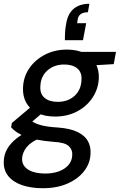

<svg xmlns="http://www.w3.org/2000/svg" viewBox="-47 -771 635 1018"><path d="M180 227Q117 227 69.5 210.5Q22 194 -3.5 162Q-29 130 -27 84Q-26 49 -9 19Q8 -11 40 -36.5Q72 -62 119 -83L166 -39Q117 -19 94.5 9Q72 37 70 69Q69 94 83.5 112Q98 130 126 139.5Q154 149 193 149Q256 149 295.5 122Q335 95 336 50Q338 23 317.5 3.5Q297 -16 236 -19Q188 -23 152 -30Q116 -37 89.5 -46.5Q63 -56 44 -68.5Q25 -81 12 -96L16 -119L130 -215L196 -188L80 -89L107 -137Q119 -129 131 -122.5Q143 -116 159.5 -110.5Q176 -105 200 -101Q224 -97 259 -95Q326 -90 364.5 -71Q403 -52 419 -23Q435 6 433 42Q432 93 400 135Q368 177 311.5 202Q255 227 180 227ZM245 -153Q188 -153 149 -173Q110 -193 91.5 -227.5Q73 -262 75 -306Q77 -363 108 -408.5Q139 -454 191 -481Q243 -508 308 -508Q365 -508 403.5 -487.5Q442 -467 460.5 -433Q479 -399 477 -355Q474 -299 443.5 -253Q413 -207 361.5 -180Q310 -153 245 -153ZM259 -231Q313 -231 348 -262.5Q383 -294 385 -347Q388 -387 363 -408Q338 -429 294 -429Q240 -429 204.5 -397.5Q169 -366 167 -314Q164 -274 189 -252.5Q214 -231 259 -231ZM373 -420 362 -496H568L556 -431ZM427 -751 419 -706Q395 -706 381.5 -696.5Q368 -687 365 -668L362 -648H410L393 -558H297Q297 -585 298.5 -605.5Q300 -626 304 -646Q313 -700 345 -725.5Q377 -751 427 -751Z"/></svg>

Font: DM Sans 28pt Medium
Style: Italic
Weight: 500
Italic angle: -10°
Version: Version 4.004;gftools[0.9.30]